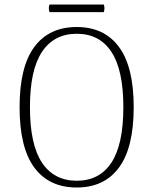

<svg xmlns="http://www.w3.org/2000/svg" viewBox="-20 -821 681 853"><path d="M67 -345Q67 -524 132.5 -612.5Q198 -701 321 -701Q443 -701 508.5 -612.5Q574 -524 574 -345Q574 -165 508.5 -76.5Q443 12 321 12Q198 12 132.5 -76.5Q67 -165 67 -345ZM528 -345Q528 -510 475 -590.5Q422 -671 321 -671Q220 -671 166.5 -590.5Q113 -510 113 -345Q113 -179 166.5 -98.5Q220 -18 321 -18Q422 -18 475 -98.5Q528 -179 528 -345ZM441 -801Q444 -794 444 -784Q444 -776 441 -767H200Q197 -776 197 -784Q197 -794 200 -801Z"/></svg>

Font: Arima Madurai ExtraLight
Style: Regular
Weight: 275
Designer: Joana Correia and Natanael Gama
Foundry: NDISCOVER
Version: Version 1.020